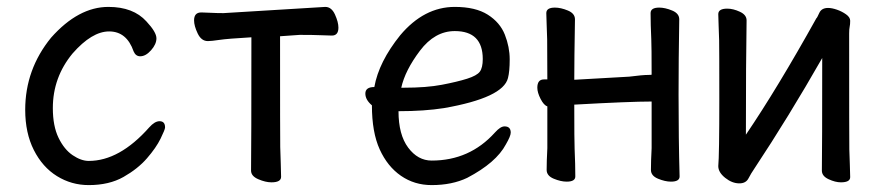

<svg xmlns="http://www.w3.org/2000/svg" viewBox="-20 -512 2540 556"><path d="M237 24Q187 24 145 -2Q103 -28 78 -77.5Q53 -127 53 -194Q53 -311 128 -403Q207 -492 294 -492Q366 -492 404 -450Q433 -419 433 -401Q433 -384 417.5 -366.5Q402 -349 386 -349Q373 -349 367 -363Q347 -421 296 -421Q246 -421 190 -357Q133 -288 133 -199Q133 -147 149.5 -113Q166 -79 190.5 -62.5Q215 -46 237 -46Q326 -46 412 -143Q428 -161 442 -161Q458 -161 458 -143Q458 -137 445 -110.5Q432 -84 405.5 -53.5Q379 -23 337.5 0.5Q296 24 237 24Z M766 16Q749 16 728 7Q707 -2 707 -18Q708 -88 708 -404Q639 -400 615.5 -396.5Q592 -393 582 -393Q563 -393 552.5 -415Q542 -437 542 -453Q542 -476 563 -476Q570 -476 589 -475Q608 -474 627 -474L922 -492Q940 -492 950 -470Q960 -448 960 -432Q960 -409 941 -409Q932 -409 909.5 -410Q887 -411 848 -411L791 -407Q791 -109 791.5 -86.5Q792 -64 793 -39Q794 -14 794 0Q794 16 766 16Z M1230 24Q1180 24 1141 -3Q1102 -30 1079.5 -79.5Q1057 -129 1057 -207Q1038 -223 1038 -241Q1038 -260 1064 -260Q1077 -333 1139 -410Q1208 -492 1297 -492Q1357 -492 1392.5 -469.5Q1428 -447 1442 -411.5Q1456 -376 1456 -340Q1456 -305 1451 -286Q1437 -229 1266 -199Q1209 -190 1134 -190Q1134 -122 1162 -84.5Q1190 -47 1230 -47Q1340 -47 1413 -128Q1429 -146 1441 -146Q1459 -146 1459 -128Q1459 -118 1445 -94Q1417 -41 1333 3Q1289 24 1230 24ZM1142 -258H1150Q1215 -258 1259.5 -266.5Q1304 -275 1332.5 -284Q1361 -293 1369.5 -304.5Q1378 -316 1378 -341Q1378 -422 1297 -422Q1239 -422 1196 -365Q1153 -308 1142 -258Z M1621 14Q1604 14 1583.5 5.5Q1563 -3 1563 -20Q1563 -45 1565 -83V-204Q1555 -207 1545.5 -225.5Q1536 -244 1536 -258Q1536 -282 1555 -282H1565Q1565 -377 1564.5 -398Q1564 -419 1563 -441.5Q1562 -464 1562 -474Q1562 -490 1587 -490Q1604 -490 1624.5 -481.5Q1645 -473 1645 -456Q1643 -338 1643 -281L1802 -290Q1841 -295 1857 -295Q1867 -295 1867 -296Q1867 -378 1866 -398Q1864 -442 1864 -474Q1864 -490 1889 -490Q1906 -490 1926.5 -481.5Q1947 -473 1947 -456Q1945 -338 1945 -238Q1945 -109 1948 -1Q1948 14 1923 14Q1906 14 1885.5 5.5Q1865 -3 1865 -20Q1865 -45 1867 -83V-218Q1804 -218 1643 -209Q1643 -102 1644 -81Q1646 -36 1646 -1Q1646 14 1621 14Z M2121 19Q2100 19 2080 3Q2060 -13 2060 -31Q2063 -61 2063 -225Q2063 -374 2062.5 -395Q2062 -416 2061 -438.5Q2060 -461 2060 -471Q2060 -487 2086 -487Q2103 -487 2122.5 -478Q2142 -469 2142 -453Q2140 -335 2140 -122Q2231 -256 2344 -459Q2346 -460 2352.5 -474.5Q2359 -489 2378 -489Q2389 -489 2403.5 -484Q2418 -479 2430 -470.5Q2442 -462 2442 -452Q2442 -441 2440.5 -434.5Q2439 -428 2439 -415Q2439 -100 2439.5 -79.5Q2440 -59 2441 -35Q2442 -11 2442 1Q2442 16 2415 16Q2399 16 2379.5 7Q2360 -2 2360 -18Q2361 -81 2361 -344Q2264 -174 2164 -23Q2155 -10 2147.5 4.5Q2140 19 2121 19Z"/></svg>

Font: LXGW WenKai Mono TC
Style: Bold
Weight: 700
Designer: LXGW / Fontworks Inc.
Foundry: LXGW / Fontworks Inc.
Version: Version 1.330